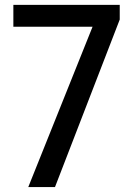

<svg xmlns="http://www.w3.org/2000/svg" viewBox="-20 -759 540 779"><path d="M465.8 -739.3V-679.7L203.1 0H94.7L355.5 -650.4H34.2V-739.3Z"/></svg>

Font: RobotoJAA
Style: Medium
Weight: 500
Version: Version 2.05; 2016-11-05